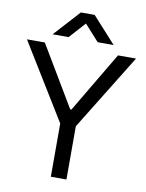

<svg xmlns="http://www.w3.org/2000/svg" viewBox="-99 -995 812 1065"><g transform="rotate(10 307.0 -463.0)"><path d="M262.7 0H350.6V-299.8L614.3 -727.5H512.7L310.5 -386.7H303.7L100.6 -727.5H0L262.7 -299.8ZM135.3 -779.8H225.1L307.1 -870.6L389.2 -779.8H479L346.2 -926.3H268.6Z"/></g></svg>

Font: Guggenheim Sans Display
Style: Regular
Weight: 400
Designer: Modified by Tom Baber under direction of Pentagram Design 2023
Foundry: rsms
Version: Version 1.001;Glyphs 3.1.2 (3151)